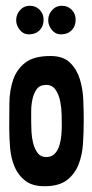

<svg xmlns="http://www.w3.org/2000/svg" viewBox="-20 -644 318 665"><path d="M155 -450Q199 -450 222.5 -427Q246 -404 256.5 -370Q267 -336 268.5 -297Q270 -258 270 -227Q270 -188 267.5 -147.5Q265 -107 252 -74Q239 -41 211.5 -20Q184 1 134 1Q92 1 67.5 -18Q43 -37 30.5 -66.5Q18 -96 15 -131.5Q12 -167 12 -199Q12 -242 12.5 -286.5Q13 -331 25.5 -367.5Q38 -404 67.5 -427Q97 -450 155 -450ZM88 -221Q88 -208 89 -187.5Q90 -167 95 -147.5Q100 -128 110.5 -114Q121 -100 140 -100Q159 -100 170 -112Q181 -124 186 -141Q191 -158 192.5 -176.5Q194 -195 194 -209Q194 -223 193.5 -246.5Q193 -270 188.5 -293Q184 -316 172.5 -333Q161 -350 140 -350Q118 -350 107.5 -335.5Q97 -321 92.5 -300.5Q88 -280 88 -258Q88 -236 88 -221ZM194 -624Q215 -624 228.5 -610Q242 -596 242 -576Q242 -553 228 -539Q214 -525 191 -525Q172 -525 159.5 -540.5Q147 -556 147 -574Q147 -594 160.5 -609Q174 -624 194 -624ZM83 -624Q104 -624 117.5 -610Q131 -596 131 -576Q131 -553 117 -539Q103 -525 80 -525Q61 -525 48.5 -540.5Q36 -556 36 -574Q36 -594 49.5 -609Q63 -624 83 -624Z"/></svg>

Font: Fette Mikado
Style: Regular
Weight: 400
Designer: Peter Wiegel
Foundry: Peter Wiegel
Version: Version 1.000